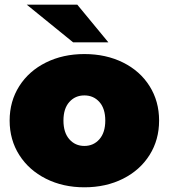

<svg xmlns="http://www.w3.org/2000/svg" viewBox="-20 -787 718 817"><path d="M175.5 -26.5C223.8 -2.2 278.3 10 339 10C400.3 10 455.2 -2.2 503.5 -26.5C551.8 -50.8 589.5 -84.5 616.5 -127.5C643.5 -170.5 657 -219.3 657 -274C657 -328.7 643.5 -377.5 616.5 -420.5C589.5 -463.5 551.8 -497 503.5 -521C455.2 -545 400.3 -557 339 -557C278.3 -557 223.8 -545 175.5 -521C127.2 -497 89.3 -463.5 62 -420.5C34.7 -377.5 21 -328.7 21 -274C21 -219.3 34.7 -170.5 62 -127.5C89.3 -84.5 127.2 -50.8 175.5 -26.5ZM403 -194.5C386.3 -175.5 365 -166 339 -166C313 -166 291.7 -175.5 275 -194.5C258.3 -213.5 250 -240 250 -274C250 -308 258.3 -334.3 275 -353C291.7 -371.7 313 -381 339 -381C365 -381 386.3 -371.7 403 -353C419.7 -334.3 428 -308 428 -274C428 -240 419.7 -213.5 403 -194.5ZM94 -767 291 -607H441L309 -767Z"/></svg>

Font: Montserrat Custom Black
Style: Regular
Weight: 900
Designer: Julieta Ulanovsky
Foundry: Julieta Ulanovsky
Version: Version 7.200